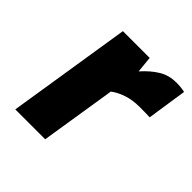

<svg xmlns="http://www.w3.org/2000/svg" viewBox="-149 -665 786 786"><g transform="rotate(45 243.5 -272.0)"><path d="M134 -538H289L296 -467Q328 -503 361.5 -523.5Q395 -544 437 -544Q467 -544 487 -539L461 -366Q442 -367 401 -367Q361 -367 328.5 -356Q296 -345 274 -328L222 0H49Z"/></g></svg>

Font: Exo ExtraBold
Style: Italic
Weight: 800
Italic angle: -9°
Designer: Natanael Gama
Foundry: Natanael Gama
Version: Version 1.500; ttfautohint (v1.6)